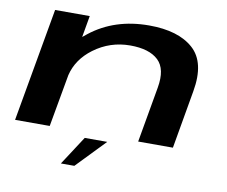

<svg xmlns="http://www.w3.org/2000/svg" viewBox="-83 -695 1155 977"><g transform="rotate(10 495.0 -207.0)"><path d="M22.5 0 126 -586H305L285.5 -474.5Q297 -484 309 -493.5Q434 -591.5 611.5 -591.5Q763 -591.5 840.2 -522.5Q917.5 -453.5 890.5 -301L838 0H658.5L709 -287.5Q726.5 -386 679.8 -430.2Q633 -474.5 534.5 -474.5Q430.5 -474.5 347 -412.5Q270.5 -355.5 250 -271.5L201.5 0ZM290.6 178.1 387.5 29H503.8L360.1 178.1Z"/></g></svg>

Font: Anybody UltraExpanded SemiBold
Style: Italic
Weight: 600
Width: 9
Italic angle: -10°
Designer: Tyler Finck
Foundry: Etcetera Type Company
Version: Version 1.010; ttfautohint (v1.8.3) -l 8 -r 50 -G 200 -x 14 